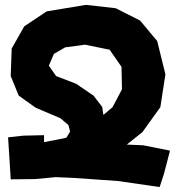

<svg xmlns="http://www.w3.org/2000/svg" viewBox="-20 -714 710 777"><path d="M288.1 -375 207 -406.2 177.7 -448.2 198.2 -496.1 244.1 -522.5 324.2 -533.2 423.8 -512.7 471.7 -443.4 473.6 -352.5 435.5 -280.3 398.4 -249 393.6 -281.2 358.4 -327.1ZM205.1 2.9 276.4 5.9 458 18.6 626 43 643.6 -10.7 668 -104.5 559.6 -126 493.2 -128.9 556.6 -179.7 628.9 -280.3 649.4 -413.1 616.2 -547.9 546.9 -630.9 448.2 -680.7 328.1 -694.3 168.9 -668 78.1 -607.4 27.3 -517.6 23.4 -406.2 55.7 -327.1 124 -278.3 224.6 -235.4 256.8 -208 263.7 -181.6 249 -157.2 243.2 -155.3 158.2 -138.7V-167L74.2 -165L12.7 -158.2L18.6 -65.4L23.4 11.7L121.1 10.7Z"/></svg>

Font: MaokenAssortedSans-TC
Style: Regular
Weight: 500
Version: Version 0.83